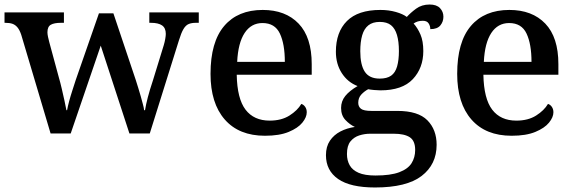

<svg xmlns="http://www.w3.org/2000/svg" viewBox="-20 -591 2539 850"><path d="M74 -437Q67 -458 57.5 -469.5Q48 -481 35.5 -485.5Q23 -490 3 -490H0V-536H263V-490H250Q220 -490 205 -481.5Q190 -473 190 -448Q190 -440 192.5 -428Q195 -416 198 -405L240 -250Q247 -226 253.5 -198Q260 -170 265.5 -145Q271 -120 274 -103H277Q280 -120 286 -142.5Q292 -165 300 -189.5Q308 -214 315 -236L418 -532H482L581 -237Q586 -220 592 -202Q598 -184 603 -165Q608 -146 612.5 -130Q617 -114 618 -103H622Q626 -128 634.5 -160.5Q643 -193 657 -235L705 -391Q709 -404 711.5 -418.5Q714 -433 714 -441Q714 -467 697.5 -478.5Q681 -490 648 -490H641V-536H860V-490H847Q828 -490 815 -484.5Q802 -479 792 -462Q782 -445 772 -412L643 0H553L426 -389L293 0H204Z M1153 10Q1038 10 975 -62Q912 -134 912 -264Q912 -405 972.5 -476Q1033 -547 1143 -547Q1244 -547 1302 -486.5Q1360 -426 1360 -307V-260H1028Q1030 -154 1067 -105.5Q1104 -57 1174 -57Q1226 -57 1261.5 -79.5Q1297 -102 1314 -131Q1324 -128 1331 -118Q1338 -108 1338 -94Q1338 -72 1318.5 -48Q1299 -24 1258 -7Q1217 10 1153 10ZM1241 -317Q1241 -396 1219 -442.5Q1197 -489 1142 -489Q1092 -489 1063 -445Q1034 -401 1030 -317Z M1640 239Q1531 239 1477 201.5Q1423 164 1423 96Q1423 58 1440.5 32Q1458 6 1487 -9Q1516 -24 1551 -29Q1529 -39 1509.5 -59.5Q1490 -80 1490 -113Q1490 -143 1508.5 -166Q1527 -189 1563 -210Q1519 -227 1493 -267.5Q1467 -308 1467 -362Q1467 -449 1516 -498Q1565 -547 1664 -547Q1701 -547 1732.5 -538Q1764 -529 1781 -516Q1797 -534 1822 -552.5Q1847 -571 1882 -571Q1913 -571 1928 -555Q1943 -539 1943 -517Q1943 -495 1929.5 -478.5Q1916 -462 1885 -462Q1885 -476 1877.5 -487.5Q1870 -499 1852 -499Q1839 -499 1829.5 -496Q1820 -493 1811 -487Q1829 -467 1841.5 -438Q1854 -409 1854 -365Q1854 -290 1807.5 -240.5Q1761 -191 1664 -191Q1653 -191 1636.5 -192.5Q1620 -194 1610 -196Q1593 -187 1579.5 -172.5Q1566 -158 1566 -136Q1566 -119 1578 -109.5Q1590 -100 1625 -100H1739Q1831 -100 1872 -58.5Q1913 -17 1913 50Q1913 137 1846.5 188Q1780 239 1640 239ZM1642 186Q1709 186 1747.5 171.5Q1786 157 1802 131.5Q1818 106 1818 73Q1818 32 1794 16.5Q1770 1 1723 1H1619Q1594 1 1570.5 8.5Q1547 16 1531.5 35Q1516 54 1516 91Q1516 119 1528 140.5Q1540 162 1567.5 174Q1595 186 1642 186ZM1661 -243Q1693 -243 1711.5 -256Q1730 -269 1738 -297Q1746 -325 1746 -365Q1746 -407 1737.5 -436Q1729 -465 1711 -479.5Q1693 -494 1661 -494Q1630 -494 1611 -479Q1592 -464 1583.5 -435Q1575 -406 1575 -364Q1575 -304 1595 -273.5Q1615 -243 1661 -243Z M2245 10Q2130 10 2067 -62Q2004 -134 2004 -264Q2004 -405 2064.5 -476Q2125 -547 2235 -547Q2336 -547 2394 -486.5Q2452 -426 2452 -307V-260H2120Q2122 -154 2159 -105.5Q2196 -57 2266 -57Q2318 -57 2353.5 -79.5Q2389 -102 2406 -131Q2416 -128 2423 -118Q2430 -108 2430 -94Q2430 -72 2410.5 -48Q2391 -24 2350 -7Q2309 10 2245 10ZM2333 -317Q2333 -396 2311 -442.5Q2289 -489 2234 -489Q2184 -489 2155 -445Q2126 -401 2122 -317Z"/></svg>

Font: Noto Rashi Hebrew Medium
Style: Regular
Weight: 500
Version: Version 1.006